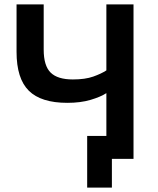

<svg xmlns="http://www.w3.org/2000/svg" viewBox="-20 -720 715 870"><path d="M375 130V-104H462V-298Q436 -281 390.5 -267.5Q345 -254 285 -254Q166 -254 110.5 -309Q55 -364 55 -485V-700H178V-495Q178 -422 209.5 -391Q241 -360 310 -360Q366 -360 402.5 -373Q439 -386 462 -401V-700H585V0H487V130Z"/></svg>

Font: Golos Text Medium
Style: Regular
Weight: 500
Designer: A.Korolkova, Vitaly Kuzmin
Foundry: ParaType Ltd
Version: Version 2.004